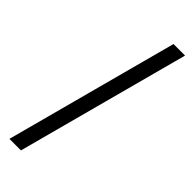

<svg xmlns="http://www.w3.org/2000/svg" viewBox="-249 -758 776 776"><g transform="rotate(45 139.0 -370.0)"><path d="M278 -740H212L14 0H80Z"/></g></svg>

Font: XITS
Style: Bold Italic
Weight: 700
Italic angle: -16.33°
Designer: MicroPress Inc., with final additions and corrections provided by Coen Hoffman, Elsevier (retired)
Version: Version 1.302